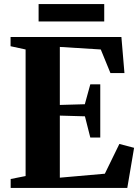

<svg xmlns="http://www.w3.org/2000/svg" viewBox="-20 -925 691 945"><path d="M106 -58.5V-681.5L32 -697.5V-743H577.5L592.5 -565.5H523.5L476 -681.5L274.5 -694V-408.5L397.5 -412L424.5 -510H473.5V-248H424.5L398 -352.5L274.5 -356V-50.5L496 -70L567.5 -216.5L640 -197.5L606.5 0H32.5V-44ZM493 -905V-819.5H170V-905Z"/></svg>

Font: Merriweather 72pt ExtraBold
Style: Regular
Weight: 800
Version: Version 2.100